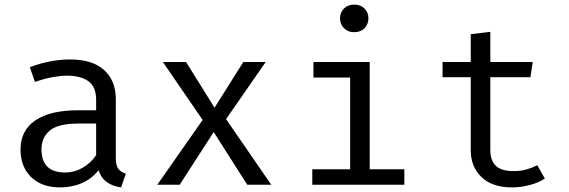

<svg xmlns="http://www.w3.org/2000/svg" viewBox="-20 -813 2502 845"><path d="M489.7 -117.9Q489.7 -85.1 500.5 -70.3Q511.3 -55.4 533.8 -48.7L512.8 11.8Q477.9 7.2 451.8 -10.5Q425.6 -28.2 413.8 -64.1Q384.6 -26.7 340.8 -7.4Q296.9 11.8 244.6 11.8Q163.6 11.8 116.9 -33.8Q70.3 -79.5 70.3 -154.9Q70.3 -238.5 135.4 -283.1Q200.5 -327.7 323.6 -327.7H403.1V-372.8Q403.1 -431.3 369 -455.6Q334.9 -480 274.4 -480Q247.7 -480 211.8 -473.6Q175.9 -467.2 133.8 -452.3L111.3 -517.4Q160.5 -535.9 204.4 -543.6Q248.2 -551.3 287.7 -551.3Q388.2 -551.3 439 -504.1Q489.7 -456.9 489.7 -376.9ZM266.7 -53.8Q306.7 -53.8 342.8 -74.1Q379 -94.4 403.1 -130.3V-269.2H325.1Q235.9 -269.2 199.2 -238.5Q162.6 -207.7 162.6 -155.9Q162.6 -53.8 266.7 -53.8Z M770.8 0H672.3L871.8 -285.1L696.9 -540H799L924.1 -339L1050.8 -540H1149.2L974.9 -288.7L1173.8 0H1068.2L920.5 -231.8Z M1538.5 -792.8Q1567.2 -792.8 1584.4 -775.4Q1601.5 -757.9 1601.5 -732.8Q1601.5 -706.7 1584.4 -689Q1567.2 -671.3 1538.5 -671.3Q1511.3 -671.3 1493.8 -689Q1476.4 -706.7 1476.4 -732.8Q1476.4 -757.9 1493.8 -775.4Q1511.3 -792.8 1538.5 -792.8ZM1607.2 -540V-68.2H1759.5V0H1354.4V-68.2H1521V-471.8H1359.5V-540Z M2377.9 -27.2Q2350.3 -8.7 2310.8 1.5Q2271.3 11.8 2233.3 11.8Q2146.2 11.8 2099 -33.8Q2051.8 -79.5 2051.8 -151.3V-473.3H1927.7V-540H2051.8V-662.6L2137.9 -672.8V-540H2324.6L2314.4 -473.3H2137.9V-152.3Q2137.9 -107.2 2161.8 -83.6Q2185.6 -60 2241 -60Q2271.3 -60 2296.9 -67.2Q2322.6 -74.4 2344.6 -85.6Z"/></svg>

Font: FiraCode Nerd Font
Style: Regular
Weight: 400
Designer: Carrois Corporate, Edenspiekermann AG, Nikita Prokopov
Foundry: Carrois Corporate, Edenspiekermann AG, Nikita Prokopov
Version: Version 6.002;Nerd Fonts 2.2.2